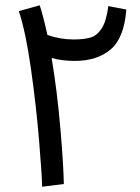

<svg xmlns="http://www.w3.org/2000/svg" viewBox="-20 -701 527 725"><path d="M457 -665Q449 -558 398 -514.5Q347 -471 262 -471Q214 -471 175 -482Q196 -356 208 -215.5Q220 -75 221 -6L139 4Q139 -31 128 -165Q117 -299 97 -440.5Q77 -582 51 -659L130 -681Q143 -642 159 -569Q207 -552 258 -552Q298 -552 322.5 -559.5Q347 -567 364.5 -594.5Q382 -622 389 -678Z"/></svg>

Font: Noto Sans Arabic
Style: Regular
Weight: 400
Designer: Nadine Chahine
Foundry: Monotype Imaging Inc.
Version: Version 1.001